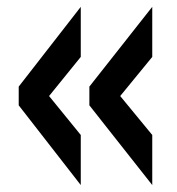

<svg xmlns="http://www.w3.org/2000/svg" viewBox="-20 -575 512 556"><path d="M420.9 -39.1 238.8 -270V-324.2L420.9 -555.2V-410.2L328.1 -296.9L420.9 -184.1ZM213.9 -39.1 34.2 -270V-324.2L213.9 -555.2V-410.2L122.1 -296.9L213.9 -184.1Z"/></svg>

Font: Oswald Medium
Style: Regular
Weight: 500
Designer: Vernon Adams
Foundry: Vernon Adams
Version: Version 4.103